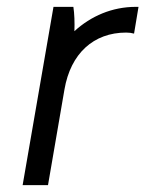

<svg xmlns="http://www.w3.org/2000/svg" viewBox="-20 -540 424 560"><path d="M46 0H120L168 -279C186 -384 253 -445 348 -445C356 -445 364 -444 371 -442L384 -520H376C307 -520 245 -493 197 -449C198 -474 197 -501 194 -520H136Z"/></svg>

Font: Fixel Display
Style: Italic
Weight: 400
Italic angle: -10°
Designer: AlfaBravo + MacPaw
Foundry: Kyrylo Tkachov, Marchela Mozhyna, Serhii Makarenko, Maria Weinstein, Zakhar Kryvoshyya
Version: Version 1.210;Glyphs 3.2 (3217)